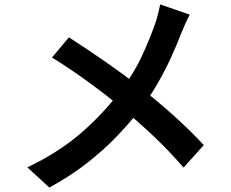

<svg xmlns="http://www.w3.org/2000/svg" viewBox="-20 -799 1040 864"><path d="M834 -733Q825 -717 813.5 -691Q802 -665 795 -648Q776 -598 749.5 -540Q723 -482 689 -423Q655 -364 614 -310Q567 -250 508 -188Q449 -126 374 -67Q299 -8 202 45L103 -46Q240 -111 339.5 -196Q439 -281 517 -383Q578 -461 615 -539.5Q652 -618 678 -692Q685 -711 691 -736Q697 -761 701 -779ZM290 -631Q327 -607 370 -578.5Q413 -550 456 -520Q499 -490 538.5 -461Q578 -432 608 -407Q688 -345 762.5 -278Q837 -211 897 -146L806 -45Q741 -120 673.5 -184Q606 -248 528 -313Q501 -336 466 -363.5Q431 -391 390 -421Q349 -451 304.5 -481.5Q260 -512 214 -540Z"/></svg>

Font: Noto Sans JP SemiBold
Style: Regular
Weight: 600
Designer: Ryoko NISHIZUKA  (kana, bopomofo & ideographs); Paul D. Hunt (Latin, Greek & Cyrillic); Sandoll Communications , Soo-you
Foundry: Adobe
Version: Version 2.004-H2;hotconv 1.0.118;makeotfexe 2.5.65603